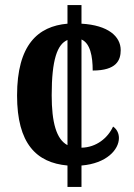

<svg xmlns="http://www.w3.org/2000/svg" viewBox="-20 -734 527 754"><path d="M245 -84V0H300V-84C398 -92 447 -146 447 -192C447 -210 439 -227 424 -237C404 -193 359 -155 300 -154V-579C334 -564 344 -514 344 -457C437 -457 454 -497 454 -537C454 -591 405 -635 300 -641V-714H245V-641C129 -631 47 -558 47 -359C47 -170 123 -95 245 -84ZM245 -577V-164C201 -187 183 -254 183 -360C183 -500 205 -560 245 -577Z"/></svg>

Font: Noto Serif Thai Condensed
Style: Bold
Weight: 700
Width: 3
Designer: Monotype Design Team
Foundry: Monotype Imaging Inc.
Version: Version 2.002